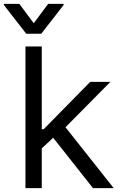

<svg xmlns="http://www.w3.org/2000/svg" viewBox="-54 -966 618 986"><path d="M76.7 0H160.5V-204.2L219.1 -258.5L423.3 0H529.8L282.3 -312.5L512.8 -545.5H409.1L170.5 -302.6H160.5V-727.3H76.7ZM-34.1 -940.3 81 -792.6H157.7L272.7 -940.3V-946H193.2L119.3 -846.6L45.5 -946H-34.1Z"/></svg>

Font: Margiela Sans
Style: Regular
Weight: 400
Designer: Stefan Endress, Andreas Faust
Version: Version 1.100;FEAKit 1.0